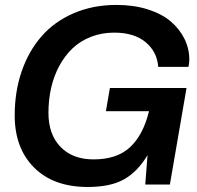

<svg xmlns="http://www.w3.org/2000/svg" viewBox="-20 -742 793 772"><path d="M333 9.8Q194.8 9.8 116.9 -68.4Q39.1 -146.5 39.1 -277.8Q39.1 -373.5 67.1 -455.1Q95.2 -536.6 147 -595.9Q198.7 -655.3 276.1 -688.7Q353.5 -722.2 448.2 -722.2Q517.6 -722.2 574 -704.3Q630.4 -686.5 666.3 -656Q702.1 -625.5 721.7 -585.9Q741.2 -546.4 741.2 -502Q741.2 -488.3 737.8 -473.1H616.2Q611.8 -533.7 565.7 -572.3Q519.5 -610.8 439 -610.8Q388.7 -610.8 345.7 -594Q302.7 -577.1 271.5 -547.4Q240.2 -517.6 218.3 -476.8Q196.3 -436 185.5 -388.2Q174.8 -340.3 174.8 -288.1Q174.8 -201.2 223.6 -151.1Q272.5 -101.1 356 -101.1Q450.7 -101.1 503.4 -150.6Q556.2 -200.2 579.1 -294.9H405.8L421.9 -388.2H730L663.1 0H564L573.2 -118.2Q533.7 -52.2 479.2 -21.2Q424.8 9.8 333 9.8Z"/></svg>

Font: Creato Display
Style: Bold Italic
Weight: 700
Italic angle: -10°
Version: Version 1.000